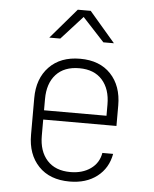

<svg xmlns="http://www.w3.org/2000/svg" viewBox="-55 -831 710 888"><g transform="rotate(5 300.0 -387.5)"><path d="M301 10Q209 10 157 -44.5Q105 -99 105 -190V-360Q105 -451 157.5 -505.5Q210 -560 301 -560Q392 -560 443.5 -505.5Q495 -451 495 -360V-265H155V-190Q155 -118 193 -76Q231 -34 301 -34Q357 -34 395 -61Q433 -88 441 -135H491Q479 -68 428.5 -29Q378 10 301 10ZM155 -308H445V-360Q445 -432 407.5 -474Q370 -516 301 -516Q231 -516 193 -474.5Q155 -433 155 -360ZM150 -645 270 -785H330L450 -645H401L300 -754L201 -645Z"/></g></svg>

Font: JetBrains Mono NL Thin
Style: Regular
Weight: 100
Monospace: yes
Designer: Philipp Nurullin, Konstantin Bulenkov
Foundry: JetBrains
Version: Version 2.305; ttfautohint (v1.8.4.7-5d5b)